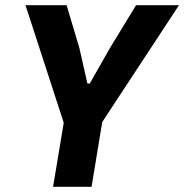

<svg xmlns="http://www.w3.org/2000/svg" viewBox="-20 -718 708 738"><path d="M184 0 225 -246 78 -698H236L285 -534L316 -397H325L403 -534L503 -698H668L373 -249L332 0Z"/></svg>

Font: iA Writer Mono V
Style: Regular
Weight: 400
Italic angle: -9.5°
Designer: Mike Abbink, Paul van der Laan, Pieter van Rosmalen
Foundry: Bold Monday
Version: Version 2.000